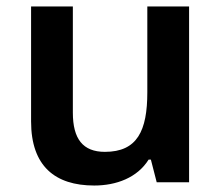

<svg xmlns="http://www.w3.org/2000/svg" viewBox="-20 -563 684 593"><path d="M564 -543H435V-278C435 -159 404 -94 304 -94C236 -94 205 -134 205 -215V-543H76V-188C76 -50 150 10 271 10C339 10 404 -14 439 -70H446L464 0H564Z"/></svg>

Font: Noto Sans Balinese SemiBold
Style: Regular
Weight: 600
Designer: Aditya Bayu, David Williams
Foundry: David Williams
Version: Version 2.005